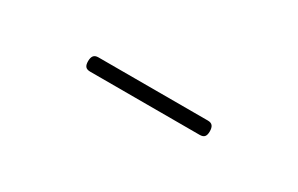

<svg xmlns="http://www.w3.org/2000/svg" viewBox="7 -937 631 407"><g transform="rotate(30 322.5 -733.5)"><path d="M189 -716Q181 -716 177.5 -720Q174 -724 174 -733Q174 -742 177.5 -746.5Q181 -751 189 -751H457Q465 -751 468.5 -746.5Q472 -742 472 -733Q472 -724 468.5 -720Q465 -716 457 -716Z"/></g></svg>

Font: Playwrite FR Moderne Thin
Style: Regular
Weight: 250
Version: Version 1.002